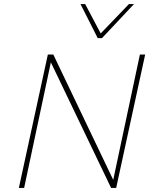

<svg xmlns="http://www.w3.org/2000/svg" viewBox="-20 -927 756 947"><path d="M73 0 216 -658H239L99 0ZM542 0H528L222 -638L227 -658H243L546 -24ZM696 -658 553 0H530L670 -658ZM462 -739 469 -754 616 -907H641L483 -739ZM462 -739 377 -907H400L481 -754L483 -739Z"/></svg>

Font: Ysabeau Infant Thin
Style: Italic
Weight: 250
Italic angle: -12°
Designer: Christian Thalmann (Catharsis Fonts)
Version: Version 2.001;gftools[0.9.30]; featfreeze: ss01,ss02,lnum